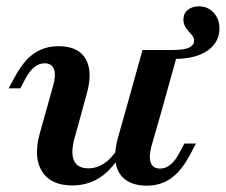

<svg xmlns="http://www.w3.org/2000/svg" viewBox="-20 -574 713 606"><path d="M528.2 -387.9 522.6 -416.1Q547.6 -416.1 562.9 -419.4Q578.2 -422.6 585.5 -429.4Q592.7 -436.3 592.7 -445.2Q592.7 -455.6 584.3 -464.9Q575.8 -474.2 567.3 -485.5Q558.9 -496.8 558.9 -512.1Q558.9 -531.5 572.6 -542.7Q586.3 -554 608.1 -554Q635.5 -554 654 -534.3Q672.6 -514.5 672.6 -483.9Q672.6 -455.6 656 -433.9Q639.5 -412.1 607.3 -400Q575 -387.9 528.2 -387.9ZM234.7 -208.1 216.1 -141.1Q202.4 -92.7 213.3 -67.7Q224.2 -42.7 258.9 -42.7Q289.5 -42.7 315.7 -63.3Q341.9 -83.9 363.7 -126.6L371.8 -105.6Q341.9 -46.8 301.2 -17.7Q260.5 11.3 208.1 11.3Q140.3 11.3 112.5 -33.1Q84.7 -77.4 105.6 -153.2L121 -208.1ZM121 -208.1 147.6 -303.2Q157.3 -336.3 150.4 -355.2Q143.5 -374.2 121 -374.2Q103.2 -374.2 88.3 -362.1Q73.4 -350 59.7 -325L44.4 -295.2H7.3L27.4 -332.3Q44.4 -363.7 64.1 -385.1Q83.9 -406.5 108.9 -417.3Q133.9 -428.2 163.7 -428.2Q206.5 -428.2 230.6 -410.1Q254.8 -391.9 260.9 -358.5Q266.9 -325 254 -279L234.7 -208.1ZM371.8 -208.1 429.8 -416.1H543.5L485.5 -208.1ZM458.1 -112.9Q449.2 -79.8 455.6 -60.9Q462.1 -41.9 485.5 -41.9Q503.2 -41.9 518.1 -54.4Q533.1 -66.9 546 -91.1L562.1 -121H598.4L579 -83.9Q562.1 -52.4 542.3 -31Q522.6 -9.7 498 1.2Q473.4 12.1 441.9 12.1Q400 11.3 375.8 -6.9Q351.6 -25 345.6 -58.1Q339.5 -91.1 351.6 -137.1L371.8 -208.1H485.5Z"/></svg>

Font: Playfair 9pt
Style: Bold Italic
Weight: 700
Italic angle: -15.6°
Designer: Claus Eggers Sørensen
Foundry: Claus Eggers Sørensen
Version: Version 2.203